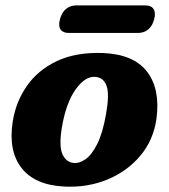

<svg xmlns="http://www.w3.org/2000/svg" viewBox="-20 -675 624 708"><path d="M359 -479.5Q473 -475 522.2 -410.8Q571.5 -346.5 557 -237.5Q546 -158.5 497.5 -100.8Q449 -43 376 -13Q303 17 218.5 13Q109 8 59.5 -55.5Q10 -119 27 -227Q38 -298.5 78.5 -357.2Q119 -416 189.2 -449.5Q259.5 -483 359 -479.5ZM252 -74Q272.5 -72 295.2 -87.8Q318 -103.5 338.2 -143.2Q358.5 -183 371 -254Q384 -327 373.2 -357.8Q362.5 -388.5 332.5 -391.5Q294 -395 258.5 -344.8Q223 -294.5 208 -204Q197 -136 210.2 -106.5Q223.5 -77 252 -74ZM201 -603.5Q207.5 -629 223.5 -642Q239.5 -655 260.5 -655H516.5Q537.5 -655 546.2 -641.8Q555 -628.5 548.5 -604Q542 -579 526.2 -566.2Q510.5 -553.5 489 -553.5H233.5Q212 -553.5 203.2 -566.5Q194.5 -579.5 201 -603.5Z"/></svg>

Font: Fraunces 9pt S100
Style: Bold Italic
Weight: 700
Italic angle: -16°
Version: Version 1.000; ttfautohint (v1.8.3)